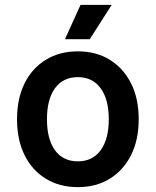

<svg xmlns="http://www.w3.org/2000/svg" viewBox="-20 -757 640 789"><path d="M300 12Q225 12 168.5 -22.5Q112 -57 81 -119.5Q50 -182 50 -267Q50 -352 81 -414.5Q112 -477 168.5 -511.5Q225 -546 300 -546Q375 -546 431 -511.5Q487 -477 518.5 -414.5Q550 -352 550 -267Q550 -182 518.5 -119.5Q487 -57 431 -22.5Q375 12 300 12ZM300 -94Q360 -94 393.5 -139.5Q427 -185 427 -267Q427 -349 393.5 -394.5Q360 -440 300 -440Q239 -440 206 -394.5Q173 -349 173 -267Q173 -185 206 -139.5Q239 -94 300 -94ZM247 -596 311 -737H439L349 -596Z"/></svg>

Font: Geist Mono SemiBold
Style: Regular
Weight: 600
Monospace: yes
Designer: Basement.studio, Andrés Briganti, Mateo Zaragoza
Foundry: Basement.studio, Vercel, Andrés Briganti, Guido Ferreyra, Mateo Zaragoza
Version: Version 1.500; ttfautohint (v1.8.4.7-5d5b)